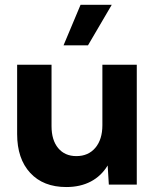

<svg xmlns="http://www.w3.org/2000/svg" viewBox="-20 -752 637 782"><path d="M537.1 0H423.3L418.5 -78.1Q392.6 -35.2 349.9 -12.7Q307.1 9.8 250 9.8Q156.2 9.8 103 -47.9Q49.8 -105.5 49.8 -206.1V-488.3H189.9V-238.3Q189.9 -181.2 217 -148.7Q244.1 -116.2 291 -116.2Q339.8 -116.2 368.4 -150.1Q397 -184.1 397 -242.2V-488.3H537.1ZM338.4 -567.4H238.8L308.1 -732.4H435.1Z"/></svg>

Font: Kumbh Sans
Style: Bold
Weight: 700
Version: Version 1.005